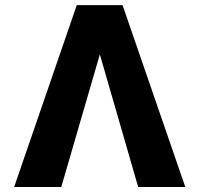

<svg xmlns="http://www.w3.org/2000/svg" viewBox="-20 -748 799 768"><path d="M532.7 0 372.1 -555.7 346.7 -727.5H470.2L721.2 0ZM386.7 -555.7 225.1 0H36.6L287.1 -727.5H410.6Z"/></svg>

Font: Inter 28pt ExtraBold
Style: Regular
Weight: 800
Designer: Rasmus Andersson
Foundry: rsms
Version: Version 4.001;git-66647c0bb